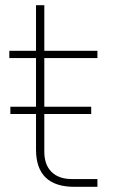

<svg xmlns="http://www.w3.org/2000/svg" viewBox="-20 -716 452 741"><path d="M267 5Q119 5 119 -139V-276H20V-304H119V-492H16V-520H119V-696H151V-520H356V-492H151V-304H332V-276H151V-131Q151 -80 179 -52.5Q207 -25 257 -25H356V5Z"/></svg>

Font: Sora Thin
Style: Regular
Weight: 32
Designer: Jonathan Barnbrook, Julián Moncada
Foundry: Barnbrook Fonts
Version: Version 2.000